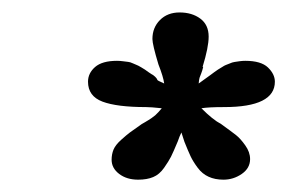

<svg xmlns="http://www.w3.org/2000/svg" viewBox="-20 -731 473 310"><path d="M209 -530.8Q210 -531.2 214.1 -533.7Q218.3 -536.1 219.7 -537.1Q221.2 -538.1 224.9 -540.5Q228.5 -543 230.7 -544.9Q232.9 -546.9 235.8 -550Q238.8 -553.2 241.2 -556.2Q223.6 -558.1 215.8 -558.1Q168.9 -558.1 145.5 -566.9Q122.1 -575.7 122.1 -599.1Q122.1 -612.8 133.5 -622.8Q145 -632.8 168.9 -632.8Q173.8 -632.8 178.7 -632.1Q183.6 -631.3 186.8 -631.1Q189.9 -630.9 194.6 -628.7Q199.2 -626.5 200.9 -626Q202.6 -625.5 208 -622.3Q213.4 -619.1 213.9 -618.7Q214.4 -618.2 220.5 -614Q226.6 -609.9 227.1 -609.9Q231 -606.9 232.4 -605Q233.9 -603 233.9 -602.3Q233.9 -601.6 236.3 -600.3Q238.8 -599.1 245.1 -596.2Q243.7 -606.9 235.8 -627Q226.1 -659.2 226.1 -668Q226.1 -686.5 238.3 -698.7Q250.5 -710.9 270 -710.9Q290 -710.9 303.5 -700.9Q316.9 -690.9 316.9 -671.9Q316.9 -654.8 307.1 -623H308.1Q306.6 -616.7 304.9 -612.5Q303.2 -608.4 302.2 -605.5Q301.3 -602.5 300.8 -596.2Q319.3 -609.4 319.8 -609.9Q320.3 -610.4 325.7 -614.3Q331.1 -618.2 332 -618.7Q333 -619.1 337.9 -622.3Q342.8 -625.5 344.5 -626Q346.2 -626.5 350.6 -628.4Q355 -630.4 358.4 -630.9Q361.8 -631.3 366.5 -632.1Q371.1 -632.8 376 -632.8Q401.4 -632.8 412.6 -622.1Q423.8 -611.3 423.8 -599.1Q423.8 -558.1 341.8 -558.1Q316.4 -558.1 305.2 -556.2Q323.7 -537.6 336.9 -530.8Q354.5 -518.1 361.3 -512.7Q368.2 -507.3 376 -496.3Q383.8 -485.4 383.8 -474.1Q383.8 -459.5 370.4 -450.2Q356.9 -440.9 340.8 -440.9Q327.1 -440.9 316.9 -445.6Q306.6 -450.2 299.3 -460Q292 -469.7 287.8 -478.5Q283.7 -487.3 277.8 -502L272.9 -517.1Q269.5 -510.3 267.1 -502.9Q259.8 -485.4 256.1 -478Q252.4 -470.7 244.9 -460Q237.3 -449.2 227.3 -445.1Q217.3 -440.9 203.1 -440.9Q184.6 -440.9 172.4 -450.2Q160.2 -459.5 160.2 -473.1Q160.2 -481.9 163.3 -489.5Q166.5 -497.1 175.8 -505.4Q185.1 -513.7 189.7 -517.1Q194.3 -520.5 209 -530.8Z"/></svg>

Font: Linear Smooth
Style: Bold
Weight: 700
Designer: Philipp H. Poll, Flanker
Foundry: Philipp H. Poll, reworked by Flanker
Version: Version 1.061 | FøM Fix